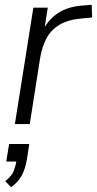

<svg xmlns="http://www.w3.org/2000/svg" viewBox="-20 -517 404 800"><path d="M42 0 119 -485H179L161 -370H150Q169 -422 212 -455.5Q255 -489 325 -494L362 -497L364 -444L320 -440Q263 -435 227.5 -413.5Q192 -392 173.5 -357Q155 -322 147 -274L104 0ZM26 263 2 238Q29 216 37 195.5Q45 175 50 148L66 156H6L18 83H102L92 147Q86 185 71 213.5Q56 242 26 263Z"/></svg>

Font: Nunito Sans 12pt Light
Style: Italic
Weight: 300
Italic angle: -9°
Designer: Vernon Adams
Foundry: Vernon Adams
Version: Version 3.101;gftools[0.9.27]